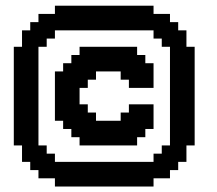

<svg xmlns="http://www.w3.org/2000/svg" viewBox="-20 -638 775 687"><path d="M411.8 -58.8H441.2V-29.4H411.8ZM382.4 -58.8H411.8V-29.4H382.4ZM352.9 -58.8H382.4V-29.4H352.9ZM323.5 -58.8H352.9V-29.4H323.5ZM294.1 -58.8H323.5V-29.4H294.1ZM264.7 -58.8H294.1V-29.4H264.7ZM235.3 -58.8H264.7V-29.4H235.3ZM235.3 -29.4H264.7V0H235.3ZM235.3 0H264.7V29.4H235.3ZM264.7 0H294.1V29.4H264.7ZM294.1 0H323.5V29.4H294.1ZM323.5 0H352.9V29.4H323.5ZM352.9 0H382.4V29.4H352.9ZM382.4 0H411.8V29.4H382.4ZM382.4 -29.4H411.8V0H382.4ZM411.8 -29.4H441.2V0H411.8ZM411.8 0H441.2V29.4H411.8ZM352.9 -29.4H382.4V0H352.9ZM323.5 -29.4H352.9V0H323.5ZM294.1 -29.4H323.5V0H294.1ZM264.7 -29.4H294.1V0H264.7ZM205.9 -29.4H235.3V0H205.9ZM205.9 -58.8H235.3V-29.4H205.9ZM176.5 -58.8H205.9V-29.4H176.5ZM147.1 -58.8H176.5V-29.4H147.1ZM147.1 -88.2H176.5V-58.8H147.1ZM117.6 -88.2H147.1V-58.8H117.6ZM117.6 -117.6H147.1V-88.2H117.6ZM88.2 -117.6H117.6V-88.2H88.2ZM88.2 -147.1H117.6V-117.6H88.2ZM58.8 -147.1H88.2V-117.6H58.8ZM88.2 -176.5H117.6V-147.1H88.2ZM58.8 -176.5H88.2V-147.1H58.8ZM58.8 -205.9H88.2V-176.5H58.8ZM29.4 -205.9H58.8V-176.5H29.4ZM88.2 -205.9H117.6V-176.5H88.2ZM88.2 -235.3H117.6V-205.9H88.2ZM58.8 -235.3H88.2V-205.9H58.8ZM29.4 -235.3H58.8V-205.9H29.4ZM29.4 -264.7H58.8V-235.3H29.4ZM29.4 -294.1H58.8V-264.7H29.4ZM29.4 -323.5H58.8V-294.1H29.4ZM29.4 -352.9H58.8V-323.5H29.4ZM29.4 -382.4H58.8V-352.9H29.4ZM29.4 -411.8H58.8V-382.4H29.4ZM58.8 -411.8H88.2V-382.4H58.8ZM88.2 -411.8H117.6V-382.4H88.2ZM88.2 -382.4H117.6V-352.9H88.2ZM58.8 -382.4H88.2V-352.9H58.8ZM58.8 -352.9H88.2V-323.5H58.8ZM58.8 -323.5H88.2V-294.1H58.8ZM88.2 -323.5H117.6V-294.1H88.2ZM88.2 -352.9H117.6V-323.5H88.2ZM58.8 -294.1H88.2V-264.7H58.8ZM88.2 -294.1H117.6V-264.7H88.2ZM88.2 -264.7H117.6V-235.3H88.2ZM58.8 -264.7H88.2V-235.3H58.8ZM58.8 -441.2H88.2V-411.8H58.8ZM88.2 -441.2H117.6V-411.8H88.2ZM88.2 -470.6H117.6V-441.2H88.2ZM58.8 -470.6H88.2V-441.2H58.8ZM88.2 -500H117.6V-470.6H88.2ZM117.6 -500H147.1V-470.6H117.6ZM147.1 -529.4H176.5V-500H147.1ZM176.5 -558.8H205.9V-529.4H176.5ZM235.3 -558.8H264.7V-529.4H235.3ZM205.9 -558.8H235.3V-529.4H205.9ZM205.9 -588.2H235.3V-558.8H205.9ZM235.3 -588.2H264.7V-558.8H235.3ZM264.7 -588.2H294.1V-558.8H264.7ZM264.7 -617.6H294.1V-588.2H264.7ZM235.3 -617.6H264.7V-588.2H235.3ZM294.1 -617.6H323.5V-588.2H294.1ZM323.5 -617.6H352.9V-588.2H323.5ZM352.9 -617.6H382.4V-588.2H352.9ZM382.4 -617.6H411.8V-588.2H382.4ZM411.8 -617.6H441.2V-588.2H411.8ZM411.8 -588.2H441.2V-558.8H411.8ZM441.2 -588.2H470.6V-558.8H441.2ZM382.4 -588.2H411.8V-558.8H382.4ZM352.9 -588.2H382.4V-558.8H352.9ZM323.5 -588.2H352.9V-558.8H323.5ZM294.1 -588.2H323.5V-558.8H294.1ZM264.7 -558.8H294.1V-529.4H264.7ZM294.1 -558.8H323.5V-529.4H294.1ZM323.5 -558.8H352.9V-529.4H323.5ZM352.9 -558.8H382.4V-529.4H352.9ZM382.4 -558.8H411.8V-529.4H382.4ZM411.8 -558.8H441.2V-529.4H411.8ZM441.2 -558.8H470.6V-529.4H441.2ZM470.6 -558.8H500V-529.4H470.6ZM500 -558.8H529.4V-529.4H500ZM529.4 -529.4H558.8V-500H529.4ZM558.8 -500H588.2V-470.6H558.8ZM588.2 -470.6H617.6V-441.2H588.2ZM588.2 -441.2H617.6V-411.8H588.2ZM617.6 -411.8H647.1V-382.4H617.6ZM588.2 -411.8H617.6V-382.4H588.2ZM588.2 -382.4H617.6V-352.9H588.2ZM617.6 -382.4H647.1V-352.9H617.6ZM617.6 -352.9H647.1V-323.5H617.6ZM617.6 -323.5H647.1V-294.1H617.6ZM617.6 -294.1H647.1V-264.7H617.6ZM617.6 -264.7H647.1V-235.3H617.6ZM617.6 -235.3H647.1V-205.9H617.6ZM617.6 -205.9H647.1V-176.5H617.6ZM588.2 -235.3H617.6V-205.9H588.2ZM588.2 -264.7H617.6V-235.3H588.2ZM588.2 -294.1H617.6V-264.7H588.2ZM588.2 -323.5H617.6V-294.1H588.2ZM588.2 -352.9H617.6V-323.5H588.2ZM588.2 -205.9H617.6V-176.5H588.2ZM352.9 -205.9H382.4V-176.5H352.9ZM352.9 -176.5H382.4V-147.1H352.9ZM323.5 -176.5H352.9V-147.1H323.5ZM323.5 -147.1H352.9V-117.6H323.5ZM294.1 -147.1H323.5V-117.6H294.1ZM264.7 -147.1H294.1V-117.6H264.7ZM264.7 -176.5H294.1V-147.1H264.7ZM235.3 -176.5H264.7V-147.1H235.3ZM235.3 -205.9H264.7V-176.5H235.3ZM205.9 -205.9H235.3V-176.5H205.9ZM323.5 -205.9H352.9V-176.5H323.5ZM294.1 -205.9H323.5V-176.5H294.1ZM264.7 -205.9H294.1V-176.5H264.7ZM294.1 -176.5H323.5V-147.1H294.1ZM176.5 -352.9H205.9V-323.5H176.5ZM205.9 -352.9H235.3V-323.5H205.9ZM235.3 -352.9H264.7V-323.5H235.3ZM235.3 -323.5H264.7V-294.1H235.3ZM235.3 -294.1H264.7V-264.7H235.3ZM235.3 -264.7H264.7V-235.3H235.3ZM205.9 -264.7H235.3V-235.3H205.9ZM176.5 -264.7H205.9V-235.3H176.5ZM176.5 -294.1H205.9V-264.7H176.5ZM176.5 -323.5H205.9V-294.1H176.5ZM205.9 -323.5H235.3V-294.1H205.9ZM205.9 -294.1H235.3V-264.7H205.9ZM176.5 -235.3H205.9V-205.9H176.5ZM205.9 -235.3H235.3V-205.9H205.9ZM235.3 -235.3H264.7V-205.9H235.3ZM264.7 -235.3H294.1V-205.9H264.7ZM264.7 -382.4H294.1V-352.9H264.7ZM235.3 -382.4H264.7V-352.9H235.3ZM205.9 -382.4H235.3V-352.9H205.9ZM205.9 -411.8H235.3V-382.4H205.9ZM235.3 -411.8H264.7V-382.4H235.3ZM264.7 -411.8H294.1V-382.4H264.7ZM264.7 -441.2H294.1V-411.8H264.7ZM235.3 -441.2H264.7V-411.8H235.3ZM264.7 -470.6H294.1V-441.2H264.7ZM294.1 -470.6H323.5V-441.2H294.1ZM323.5 -470.6H352.9V-441.2H323.5ZM352.9 -441.2H382.4V-411.8H352.9ZM294.1 -441.2H323.5V-411.8H294.1ZM323.5 -441.2H352.9V-411.8H323.5ZM352.9 -411.8H382.4V-382.4H352.9ZM323.5 -411.8H352.9V-382.4H323.5ZM294.1 -411.8H323.5V-382.4H294.1ZM382.4 -411.8H411.8V-382.4H382.4ZM411.8 -382.4H441.2V-352.9H411.8ZM411.8 -411.8H441.2V-382.4H411.8ZM411.8 -441.2H441.2V-411.8H411.8ZM441.2 -441.2H470.6V-411.8H441.2ZM441.2 -411.8H470.6V-382.4H441.2ZM470.6 -411.8H500V-382.4H470.6ZM470.6 -382.4H500V-352.9H470.6ZM470.6 -352.9H500V-323.5H470.6ZM441.2 -352.9H470.6V-323.5H441.2ZM441.2 -382.4H470.6V-352.9H441.2ZM382.4 -176.5H411.8V-147.1H382.4ZM352.9 -147.1H382.4V-117.6H352.9ZM382.4 -147.1H411.8V-117.6H382.4ZM352.9 -470.6H382.4V-441.2H352.9ZM382.4 -441.2H411.8V-411.8H382.4ZM117.6 -529.4H147.1V-500H117.6ZM147.1 -558.8H176.5V-529.4H147.1ZM176.5 -588.2H205.9V-558.8H176.5ZM205.9 -617.6H235.3V-588.2H205.9ZM29.4 -441.2H58.8V-411.8H29.4ZM441.2 -617.6H470.6V-588.2H441.2ZM470.6 -588.2H500V-558.8H470.6ZM470.6 -617.6H500V-588.2H470.6ZM500 -588.2H529.4V-558.8H500ZM529.4 -558.8H558.8V-529.4H529.4ZM558.8 -529.4H588.2V-500H558.8ZM588.2 -500H617.6V-470.6H588.2ZM617.6 -441.2H647.1V-411.8H617.6ZM617.6 -470.6H647.1V-441.2H617.6ZM29.4 -176.5H58.8V-147.1H29.4ZM176.5 -29.4H205.9V0H176.5ZM205.9 0H235.3V29.4H205.9ZM176.5 -382.4H205.9V-352.9H176.5ZM588.2 -176.5H617.6V-147.1H588.2ZM617.6 -176.5H647.1V-147.1H617.6ZM382.4 -470.6H411.8V-441.2H382.4ZM411.8 -470.6H441.2V-441.2H411.8ZM411.8 -235.3H441.2V-205.9H411.8ZM441.2 -264.7H470.6V-235.3H441.2ZM470.6 -264.7H500V-235.3H470.6ZM470.6 -235.3H500V-205.9H470.6ZM441.2 -235.3H470.6V-205.9H441.2ZM441.2 -205.9H470.6V-176.5H441.2ZM411.8 -205.9H441.2V-176.5H411.8ZM411.8 -176.5H441.2V-147.1H411.8ZM411.8 -147.1H441.2V-117.6H411.8ZM470.6 -205.9H500V-176.5H470.6ZM647.1 -441.2H676.5V-411.8H647.1ZM647.1 -411.8H676.5V-382.4H647.1ZM647.1 -382.4H676.5V-352.9H647.1ZM647.1 -352.9H676.5V-323.5H647.1ZM647.1 -323.5H676.5V-294.1H647.1ZM647.1 -294.1H676.5V-264.7H647.1ZM647.1 -264.7H676.5V-235.3H647.1ZM647.1 -235.3H676.5V-205.9H647.1ZM647.1 -205.9H676.5V-176.5H647.1ZM647.1 -176.5H676.5V-147.1H647.1ZM441.2 -58.8H470.6V-29.4H441.2ZM617.6 -147.1H647.1V-117.6H617.6ZM588.2 -117.6H617.6V-88.2H588.2ZM558.8 -88.2H588.2V-58.8H558.8ZM529.4 -58.8H558.8V-29.4H529.4ZM500 -29.4H529.4V0H500ZM470.6 0H500V29.4H470.6ZM441.2 0H470.6V29.4H441.2ZM441.2 -29.4H470.6V0H441.2ZM470.6 -29.4H500V0H470.6ZM588.2 -147.1H617.6V-117.6H588.2ZM529.4 -88.2H558.8V-58.8H529.4ZM500 -58.8H529.4V-29.4H500ZM470.6 -58.8H500V-29.4H470.6ZM382.4 -205.9H411.8V-176.5H382.4ZM500 -352.9H529.4V-323.5H500ZM500 -382.4H529.4V-352.9H500ZM500 -411.8H529.4V-382.4H500ZM470.6 -441.2H500V-411.8H470.6ZM441.2 -470.6H470.6V-441.2H441.2ZM500 -264.7H529.4V-235.3H500ZM500 -235.3H529.4V-205.9H500ZM500 -205.9H529.4V-176.5H500ZM441.2 -147.1H470.6V-117.6H441.2ZM470.6 -176.5H500V-147.1H470.6ZM441.2 -176.5H470.6V-147.1H441.2ZM88.2 -529.4H117.6V-500H88.2ZM58.8 -500H88.2V-470.6H58.8ZM58.8 -529.4H88.2V-500H58.8ZM117.6 -558.8H147.1V-529.4H117.6ZM88.2 -558.8H117.6V-529.4H88.2ZM29.4 -470.6H58.8V-441.2H29.4ZM147.1 -588.2H176.5V-558.8H147.1ZM117.6 -588.2H147.1V-558.8H117.6ZM176.5 -617.6H205.9V-588.2H176.5ZM58.8 -88.2H88.2V-58.8H58.8ZM88.2 -58.8H117.6V-29.4H88.2ZM117.6 -29.4H147.1V0H117.6ZM147.1 -29.4H176.5V0H147.1ZM176.5 0H205.9V29.4H176.5ZM117.6 -58.8H147.1V-29.4H117.6ZM88.2 -88.2H117.6V-58.8H88.2ZM58.8 -117.6H88.2V-88.2H58.8ZM29.4 -147.1H58.8V-117.6H29.4ZM500 0H529.4V29.4H500ZM617.6 -88.2H647.1V-58.8H617.6ZM617.6 -117.6H647.1V-88.2H617.6ZM647.1 -147.1H676.5V-117.6H647.1ZM529.4 -29.4H558.8V0H529.4ZM558.8 -58.8H588.2V-29.4H558.8ZM588.2 -58.8H617.6V-29.4H588.2ZM588.2 -88.2H617.6V-58.8H588.2ZM558.8 -29.4H588.2V0H558.8ZM558.8 -117.6H588.2V-88.2H558.8ZM500 -617.6H529.4V-588.2H500ZM529.4 -588.2H558.8V-558.8H529.4ZM558.8 -588.2H588.2V-558.8H558.8ZM588.2 -558.8H617.6V-529.4H588.2ZM617.6 -529.4H647.1V-500H617.6ZM617.6 -500H647.1V-470.6H617.6ZM647.1 -470.6H676.5V-441.2H647.1ZM588.2 -529.4H617.6V-500H588.2ZM558.8 -558.8H588.2V-529.4H558.8ZM264.7 -264.7H294.1V-235.3H264.7ZM294.1 -235.3H323.5V-205.9H294.1ZM264.7 -352.9H294.1V-323.5H264.7ZM294.1 -382.4H323.5V-352.9H294.1Z"/></svg>

Font: Jersey 20
Style: Regular
Weight: 400
Designer: Sarah Cadigan-Fried
Version: Version 1.000; ttfautohint (v1.8.4.7-5d5b)